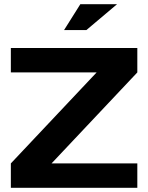

<svg xmlns="http://www.w3.org/2000/svg" viewBox="-20 -900 710 920"><path d="M638 -670H32V-553H443L32 -117V0H638V-117H227L638 -553ZM287 -756H394L541 -880H365Z"/></svg>

Font: LT Wave Bold
Style: Regular
Weight: 700
Designer: Daniel Lyons
Version: Version 2.5 (Glyphs App)